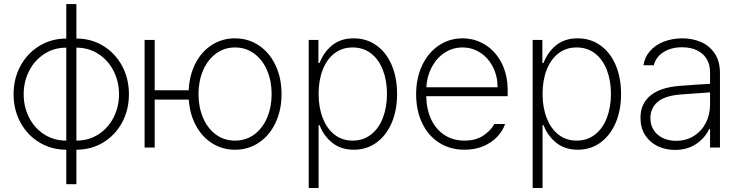

<svg xmlns="http://www.w3.org/2000/svg" viewBox="-20 -727 3644 946"><path d="M306.6 10.7Q233.9 10.7 174.6 -24.9Q115.2 -60.5 81.1 -123Q46.9 -185.5 46.9 -262.7Q46.9 -340.3 81.1 -402.8Q115.2 -465.3 174.6 -501.2Q233.9 -537.1 306.6 -537.1V-707H356.4V-537.1Q429.2 -537.1 488.3 -501.2Q547.4 -465.3 581.3 -402.8Q615.2 -340.3 615.2 -262.7Q615.2 -185.1 581.3 -122.8Q547.4 -60.5 488.3 -24.9Q429.2 10.7 356.4 10.7V180.7H306.6ZM306.6 -492.2Q245.6 -492.2 197.8 -460.9Q149.9 -429.7 123.3 -377.2Q96.7 -324.7 96.7 -262.7Q96.7 -200.2 123.3 -147.9Q149.9 -95.7 197.8 -64.9Q245.6 -34.2 306.6 -34.2ZM566.4 -262.7Q566.4 -324.7 539.8 -377.2Q513.2 -429.7 465.3 -460.9Q417.5 -492.2 356.4 -492.2V-34.2Q417.5 -34.2 465.3 -65.2Q513.2 -96.2 539.8 -148.4Q566.4 -200.7 566.4 -262.7Z M742.2 -282.2H909.7Q913.1 -356.4 943.1 -414.8Q973.1 -473.1 1023.9 -505.6Q1074.7 -538.1 1137.7 -538.1Q1203.6 -538.1 1255.9 -502.9Q1308.1 -467.8 1337.6 -405.3Q1367.2 -342.8 1367.2 -263.7Q1367.2 -184.6 1337.6 -122.1Q1308.1 -59.6 1255.9 -24.4Q1203.6 10.7 1137.7 10.7Q1076.2 10.7 1026.1 -20.5Q976.1 -51.8 945.6 -107.9Q915 -164.1 910.2 -236.3H742.2V0H692.4V-530.3H742.2ZM1318.4 -263.7Q1318.4 -327.6 1296.1 -379.9Q1273.9 -432.1 1232.9 -462.6Q1191.9 -493.2 1137.7 -493.2Q1084.5 -493.2 1043.5 -462.4Q1002.4 -431.6 980.2 -379.2Q958 -326.7 958 -263.7Q958 -199.7 980.2 -147.2Q1002.4 -94.7 1043.2 -64.5Q1084 -34.2 1137.7 -34.2Q1191.9 -34.2 1232.9 -64.5Q1273.9 -94.7 1296.1 -147.2Q1318.4 -199.7 1318.4 -263.7Z M1501 -530.3H1548.8V-417H1554.7Q1574.7 -469.7 1616.5 -503.9Q1658.2 -538.1 1722.7 -538.1Q1786.1 -538.1 1834.7 -503.4Q1883.3 -468.8 1909.9 -406.5Q1936.5 -344.2 1936.5 -263.7Q1936.5 -183.6 1909.7 -121.3Q1882.8 -59.1 1834.5 -24.2Q1786.1 10.7 1723.6 10.7Q1659.7 10.7 1616.9 -23.7Q1574.2 -58.1 1554.7 -110.4H1549.8V199.2H1501ZM1717.8 -34.2Q1770 -34.2 1808.3 -64.2Q1846.7 -94.2 1866.7 -146.7Q1886.7 -199.2 1886.7 -264.6Q1886.7 -329.6 1866.7 -381.6Q1846.7 -433.6 1808.6 -463.4Q1770.5 -493.2 1717.8 -493.2Q1665.5 -493.2 1627.7 -463.9Q1589.8 -434.6 1569.8 -382.8Q1549.8 -331.1 1549.8 -264.6Q1549.8 -198.2 1570.1 -145.8Q1590.3 -93.3 1628.2 -63.7Q1666 -34.2 1717.8 -34.2Z M2030.3 -262.7Q2030.3 -341.3 2059.6 -404.1Q2088.9 -466.8 2141.1 -502.4Q2193.4 -538.1 2258.8 -538.1Q2318.8 -538.1 2369.6 -507.1Q2420.4 -476.1 2450.9 -417.5Q2481.4 -358.9 2481.4 -280.3V-252.9H2080.1Q2081.1 -189 2104.2 -139.4Q2127.4 -89.8 2169.7 -62Q2211.9 -34.2 2268.6 -34.2Q2324.7 -34.2 2361.6 -59.1Q2398.4 -84 2416 -116.2H2468.8Q2457 -82 2429.7 -53Q2402.3 -23.9 2361.1 -6.6Q2319.8 10.7 2268.6 10.7Q2197.3 10.7 2143.1 -24.2Q2088.9 -59.1 2059.6 -121.3Q2030.3 -183.6 2030.3 -262.7ZM2431.6 -296.9Q2431.6 -351.6 2408.9 -396.5Q2386.2 -441.4 2346.7 -467.3Q2307.1 -493.2 2258.8 -493.2Q2210.4 -493.2 2170.9 -467.3Q2131.3 -441.4 2107.4 -396.5Q2083.5 -351.6 2080.6 -296.9Z M2604.5 -530.3H2652.3V-417H2658.2Q2678.2 -469.7 2720 -503.9Q2761.7 -538.1 2826.2 -538.1Q2889.6 -538.1 2938.2 -503.4Q2986.8 -468.8 3013.4 -406.5Q3040 -344.2 3040 -263.7Q3040 -183.6 3013.2 -121.3Q2986.3 -59.1 2938 -24.2Q2889.6 10.7 2827.1 10.7Q2763.2 10.7 2720.5 -23.7Q2677.7 -58.1 2658.2 -110.4H2653.3V199.2H2604.5ZM2821.3 -34.2Q2873.5 -34.2 2911.9 -64.2Q2950.2 -94.2 2970.2 -146.7Q2990.2 -199.2 2990.2 -264.6Q2990.2 -329.6 2970.2 -381.6Q2950.2 -433.6 2912.1 -463.4Q2874 -493.2 2821.3 -493.2Q2769 -493.2 2731.2 -463.9Q2693.4 -434.6 2673.3 -382.8Q2653.3 -331.1 2653.3 -264.6Q2653.3 -198.2 2673.6 -145.8Q2693.8 -93.3 2731.7 -63.7Q2769.5 -34.2 2821.3 -34.2Z M3327.1 -303.7Q3363.3 -306.6 3406.2 -309.6Q3449.2 -312.5 3478.5 -314V-371.1Q3478.5 -408.7 3461.9 -436.3Q3445.3 -463.9 3414.3 -479Q3383.3 -494.1 3340.8 -494.1Q3286.6 -494.1 3249 -470.2Q3211.4 -446.3 3201.2 -405.3H3150.4Q3156.2 -445.3 3182.4 -475.3Q3208.5 -505.4 3250.2 -521.7Q3292 -538.1 3342.8 -538.1Q3390.6 -538.1 3432.6 -520.5Q3474.6 -502.9 3501 -464.4Q3527.3 -425.8 3527.3 -367.2V0H3478.5V-91.8H3474.6Q3453.1 -46.4 3409.4 -17.3Q3365.7 11.7 3305.7 11.7Q3258.8 11.7 3220 -7.1Q3181.2 -25.9 3158.4 -61.5Q3135.7 -97.2 3135.7 -146.5Q3135.7 -216.3 3184.8 -256.3Q3233.9 -296.4 3327.1 -303.7ZM3311.5 -33.2Q3359.9 -33.2 3397.9 -56.6Q3436 -80.1 3457.3 -120.8Q3478.5 -161.6 3478.5 -211.9V-272L3446.3 -269.5Q3366.7 -263.2 3336.9 -261.7Q3257.8 -256.3 3221.2 -225.6Q3184.6 -194.8 3184.6 -144.5Q3184.6 -110.8 3201.2 -85.4Q3217.8 -60.1 3246.6 -46.6Q3275.4 -33.2 3311.5 -33.2Z"/></svg>

Font: Pretendard Std ExtraLight
Style: Regular
Weight: 200
Designer: Base glyphs from Inter by Rasmus Andersson; Hangeul glyphs from Noto Sans CJK(Source Han Sans) by Jang Soo-young and Kan
Foundry: Kil Hyung-jin
Version: Version 1.309